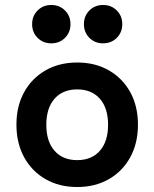

<svg xmlns="http://www.w3.org/2000/svg" viewBox="-20 -739 620 771"><path d="M290 12Q218 12 163 -19.5Q108 -51 77 -107.5Q46 -164 46 -238Q46 -313 77 -369Q108 -425 163 -456.5Q218 -488 290 -488Q362 -488 417 -456.5Q472 -425 503 -369Q534 -313 534 -238Q534 -164 503 -107.5Q472 -51 417 -19.5Q362 12 290 12ZM290 -96Q348 -96 381 -133.5Q414 -171 414 -238Q414 -305 381 -342.5Q348 -380 290 -380Q232 -380 199 -342.5Q166 -305 166 -238Q166 -171 199 -133.5Q232 -96 290 -96ZM186 -565Q153 -565 131 -587Q109 -609 109 -642Q109 -675 131 -697Q153 -719 186 -719Q219 -719 241 -697Q263 -675 263 -642Q263 -609 241 -587Q219 -565 186 -565ZM394 -565Q361 -565 339 -587Q317 -609 317 -642Q317 -675 339 -697Q361 -719 394 -719Q427 -719 449 -697Q471 -675 471 -642Q471 -609 449 -587Q427 -565 394 -565Z"/></svg>

Font: Sometype Mono
Style: Bold
Weight: 700
Monospace: yes
Designer: Ryoichi Tsunekawa
Foundry: Dharma Type
Version: Version 1.000; ttfautohint (v1.8.3)